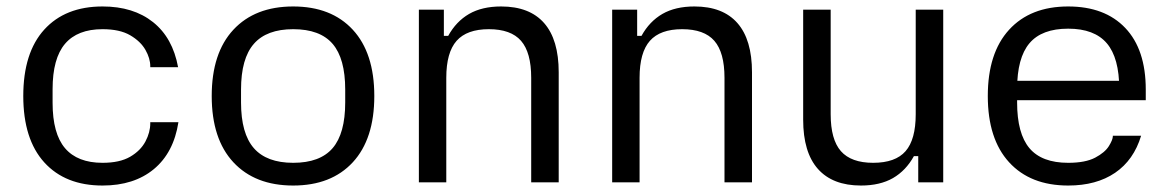

<svg xmlns="http://www.w3.org/2000/svg" viewBox="-20 -564 3615 594"><path d="M297.3 10Q182 10 117 -61.6Q52 -133.3 52 -267Q52 -401 117 -472.5Q182 -544 297.3 -544Q392.6 -544 453.4 -495.6Q514.3 -447.2 531 -356H444.9V-359Q444.9 -383.4 429.9 -409.8Q414.8 -436.2 382.6 -455Q350.3 -473.7 297.3 -473.7Q219.7 -473.7 181.2 -428.5Q142.7 -383.3 142.7 -287.9V-246.1Q142.7 -150.7 181.2 -105.5Q219.7 -60.3 297.3 -60.3Q350.3 -60.3 382.6 -79Q414.8 -97.8 429.9 -126.2Q444.9 -154.6 444.9 -182.4V-186H532Q517.3 -91.5 455.9 -40.7Q394.6 10 297.3 10Z M887 10Q769 10 702 -62Q635 -134 635 -267Q635 -400 702 -472Q769 -544 887 -544Q1005 -544 1071.5 -472Q1138 -400 1138 -267Q1138 -134 1071.5 -62Q1005 10 887 10ZM887.1 -60.3Q970 -60.3 1009 -105.6Q1048 -151 1048 -247.1V-286.9Q1048 -383 1009 -428.4Q970 -473.7 887.1 -473.7Q805 -473.7 765.4 -428.4Q725.7 -383 725.7 -286.9V-247.1Q725.7 -151 765.4 -105.6Q805 -60.3 887.1 -60.3Z M1275.9 0V-534H1353.2V-453H1366.6Q1391.2 -497.7 1431.3 -520.9Q1471.4 -544 1530.4 -544Q1618.3 -544 1663.4 -492.6Q1708.5 -441.2 1708.5 -340.3V0H1623.4V-323.4Q1623.4 -401.6 1592 -437.7Q1560.6 -473.7 1492.4 -473.7Q1424.5 -473.7 1392.6 -437.7Q1360.7 -401.6 1360.7 -323.4V0Z M1873.9 0V-534H1951.2V-453H1964.6Q1989.2 -497.7 2029.3 -520.9Q2069.4 -544 2128.4 -544Q2216.3 -544 2261.4 -492.6Q2306.5 -441.2 2306.5 -340.3V0H2221.4V-323.4Q2221.4 -401.6 2190 -437.7Q2158.6 -473.7 2090.4 -473.7Q2022.5 -473.7 1990.6 -437.7Q1958.7 -401.6 1958.7 -323.4V0Z M2643.6 10Q2556 10 2510.4 -41.4Q2464.8 -92.8 2464.8 -193.7V-534H2549.9V-210.6Q2549.9 -132.3 2581.6 -96.3Q2613.4 -60.3 2681.3 -60.3Q2750.2 -60.3 2781.6 -96.3Q2813 -132.3 2813 -210.6V-534H2898.1V0H2820.8V-81H2807.4Q2782.8 -36.3 2742.7 -13.1Q2702.6 10 2643.6 10Z M3284.7 10Q3167.7 10 3101.9 -62Q3036 -134 3036 -267Q3036 -400 3101.9 -472Q3167.7 -544 3284.7 -544Q3398 -544 3461.3 -477.5Q3524.7 -411 3524.7 -287V-254H3093.2V-314H3489.6L3442.7 -271.9V-288.8Q3442.7 -384.9 3404.2 -430.1Q3365.7 -475.3 3284.7 -475.3Q3203 -475.3 3164.8 -430.1Q3126.7 -384.9 3126.7 -288.8V-247.1Q3126.7 -151 3164.8 -105.6Q3203 -60.3 3284.7 -60.3Q3337.8 -60.3 3368.1 -76.2Q3398.3 -92.2 3410.6 -112Q3422.9 -131.9 3422.9 -142.8V-144H3510.3Q3487.6 -68.8 3429.8 -29.4Q3372 10 3284.7 10Z"/></svg>

Font: Mozilla Text ExtraLight
Style: Regular
Weight: 200
Designer: Studio DRAMA
Foundry: Studio DRAMA
Version: Version 1.000